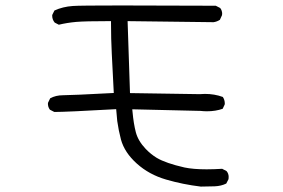

<svg xmlns="http://www.w3.org/2000/svg" viewBox="-20 -669 1040 706"><path d="M796.9 -48.3Q766.1 -46.4 739.7 -46.4Q690.4 -46.4 658.2 -53.2Q589.8 -68.8 556.6 -88.4Q534.7 -101.6 515.6 -121.6Q487.8 -150.9 479.5 -182.6Q471.2 -214.4 467.3 -257.8L466.3 -267.1L716.8 -261.2Q730 -259.8 740.7 -259.8Q772.9 -259.8 798.8 -269L806.2 -284.7Q806.6 -286.6 806.6 -288.1Q806.6 -301.8 799.3 -312.5Q769 -323.7 733.4 -323.7Q724.1 -323.7 714.4 -322.8H713.9L458 -326.7L449.2 -591.3L765.1 -587.4Q777.3 -588.9 788.6 -596.2L796.4 -613.3Q796.9 -615.7 796.9 -619.6Q796.9 -623.5 795.2 -629.2Q793.5 -634.8 789.6 -639.6L773.4 -647.9Q579.1 -648.9 425.5 -648.9Q272 -648.9 248 -647Q210.9 -644.5 180.2 -630.4L172.4 -614.7Q171.9 -613.3 171.9 -611.8Q171.9 -596.7 181.2 -585.9L196.3 -578.1Q226.6 -585.4 259.8 -588.4Q293.5 -591.3 379.9 -591.3H388.2V-583Q388.2 -526.4 391.1 -470.2L398.4 -327.1Q242.2 -318.8 211.9 -318.8Q185.1 -318.8 164.6 -307.6L156.7 -291.5Q156.2 -289.6 156.2 -287.6Q156.2 -285.6 156.5 -283Q156.7 -280.3 157.7 -276.9Q159.7 -270.5 163.6 -265.6L179.7 -257.3Q224.6 -257.3 407.2 -267.6Q409.2 -241.2 411.1 -224.1Q416 -189 424.8 -155.8Q438 -107.9 483.2 -67.4Q528.3 -26.9 590.6 -8.8Q652.8 9.3 718.3 17.1Q745.1 17.1 769.3 16.1Q793.5 15.1 812 5.9L820.3 -10.3Q820.8 -14.6 820.8 -18.6Q820.8 -30.8 813 -40Z"/></svg>

Font: NaikaiFont
Style: Light
Weight: 300
Version: Version 1.89